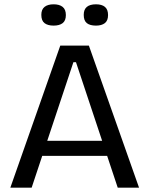

<svg xmlns="http://www.w3.org/2000/svg" viewBox="-20 -872 694 892"><path d="M28 0 260 -660H393L626 0H527L333 -583H321L127 0ZM138 -148V-218H527V-148ZM426 -753Q398 -753 383.5 -764.5Q369 -776 369 -803Q369 -828 383.5 -840Q398 -852 426 -852Q453 -852 467.5 -840Q482 -828 482 -802Q482 -776 467 -764.5Q452 -753 426 -753ZM229 -753Q202 -753 187 -764.5Q172 -776 172 -803Q172 -828 187 -840Q202 -852 229 -852Q256 -852 271 -840Q286 -828 286 -802Q286 -776 271 -764.5Q256 -753 229 -753Z"/></svg>

Font: Bricolage Grotesque 20pt
Style: Regular
Weight: 400
Version: Version 1.001;gftools[0.9.33.dev8+g029e19f]